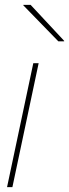

<svg xmlns="http://www.w3.org/2000/svg" viewBox="-20 -770 284 790"><path d="M139 -510H117L9 0H31ZM76 -748 220 -600H244V-602L106 -750H76Z"/></svg>

Font: Nacelle Thin
Style: Italic
Weight: 100
Italic angle: -12°
Designer: Sora Sagano
Foundry: Sora Sagano
Version: Version 1.000;FEAKit 1.0